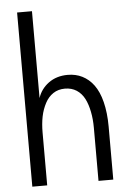

<svg xmlns="http://www.w3.org/2000/svg" viewBox="-59 -912 637 954"><g transform="rotate(-5 260.0 -434.5)"><path d="M137.2 0V-263.7C137.2 -292.5 139.6 -318.8 144.5 -343.3C149.4 -367.7 157.7 -389.6 168 -409.2C178.2 -428.7 191.4 -443.4 208 -454.6C224.6 -465.8 244.6 -471.2 266.6 -471.2C288.6 -471.2 308.1 -465.8 324.7 -455.1C341.3 -444.3 354.5 -429.2 364.3 -410.2C374 -391.1 380.9 -369.1 385.7 -344.7C390.6 -320.3 393.1 -293.5 393.1 -264.2V0H466.8V-264.2C466.8 -311 461.9 -352.5 453.1 -387.7C444.3 -422.9 431.6 -451.2 415.5 -473.1C399.4 -495.1 379.9 -511.2 358.4 -522C336.9 -532.7 313 -538.1 286.1 -538.1C249 -538.1 216.8 -528.3 190.4 -508.8C164.1 -489.3 146.5 -464.4 137.2 -435.5V-868.7H63V0Z"/></g></svg>

Font: Tuffy
Style: Regular
Weight: 500
Designer: Thatcher Ulrich, Karoly Barta and Michael Everson
Version: Version 001.270